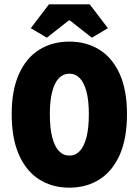

<svg xmlns="http://www.w3.org/2000/svg" viewBox="-20 -854 640 886"><path d="M300 12Q221 12 161 -26Q101 -64 67.5 -139.5Q34 -215 34 -328Q34 -438 67.5 -512.5Q101 -587 161 -624.5Q221 -662 300 -662Q379 -662 439 -624.5Q499 -587 532.5 -512.5Q566 -438 566 -328Q566 -215 532.5 -139.5Q499 -64 439 -26Q379 12 300 12ZM300 -136Q328 -136 348 -157Q368 -178 379 -220.5Q390 -263 390 -328Q390 -390 379 -431.5Q368 -473 348 -493.5Q328 -514 300 -514Q272 -514 252 -493.5Q232 -473 221 -431.5Q210 -390 210 -328Q210 -263 221 -220.5Q232 -178 252 -157Q272 -136 300 -136ZM196 -680 122 -724 206 -834H394L478 -724L404 -680L302 -760H298Z"/></svg>

Font: Source Code Pro ExtraLight Black
Style: Regular
Weight: 900
Monospace: yes
Version: Version 1.018;hotconv 1.0.116;makeotfexe 2.5.65601